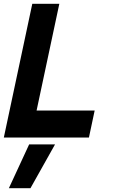

<svg xmlns="http://www.w3.org/2000/svg" viewBox="-32 -720 598 1005"><path d="M-12 0 137 -700H278.5L159.5 -141.5H463.5L433.5 0ZM74 -71H380.5H74L193 -629.5ZM14.5 265 120.5 36H256L127.5 265ZM97.5 212H97L154.5 102H155Z"/></svg>

Font: Tourney Thin Black
Style: Italic
Weight: 900
Italic angle: -12°
Version: Version 1.015